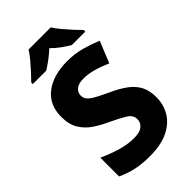

<svg xmlns="http://www.w3.org/2000/svg" viewBox="-279 -1021 1120 1120"><g transform="rotate(-45 281.5 -460.5)"><path d="M526 -207Q526 -146 496 -96.5Q466 -47 406 -18.5Q346 10 255 10Q192 10 142 -1Q92 -12 45 -34V-189Q99 -164 155.5 -147Q212 -130 264 -130Q313 -130 335 -148.5Q357 -167 357 -195Q357 -229 322 -250.5Q287 -272 223 -302Q181 -321 141.5 -347.5Q102 -374 77 -414.5Q52 -455 52 -518Q52 -618 121.5 -671Q191 -724 306 -724Q368 -724 421 -709.5Q474 -695 525 -674L471 -541Q423 -562 381.5 -573.5Q340 -585 301 -585Q260 -585 240 -568Q220 -551 220 -525Q220 -504 234 -488.5Q248 -473 278 -457Q308 -441 357 -418Q410 -394 448 -366Q486 -338 506 -300.5Q526 -263 526 -207ZM378 -931Q392 -908 415 -880.5Q438 -853 461.5 -827.5Q485 -802 503 -784V-771H392Q366 -786 338.5 -806Q311 -826 286 -851Q259 -826 233.5 -807Q208 -788 181 -771H70V-784Q89 -803 112.5 -828.5Q136 -854 158.5 -881Q181 -908 195 -931Z"/></g></svg>

Font: Noto Sans ExtraBold
Style: Regular
Weight: 800
Designer: Monotype Design Team
Foundry: Monotype Imaging Inc.
Version: Version 2.007